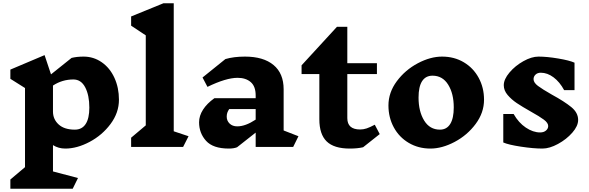

<svg xmlns="http://www.w3.org/2000/svg" viewBox="-20 -893 3578 1167"><path d="M302 -11V149L454 189L422 254H43V198L132 123V-358L43 -414V-470L251 -558L290 -441L415 -541Q447 -549 488 -549Q549 -549 598.5 -514.5Q648 -480 675.5 -420Q703 -360 703 -287Q703 -208 652 -139.5Q601 -71 524.5 -30.5Q448 10 377 10Q335 10 302 -11ZM302 -373V-215Q302 -168 336.5 -136.5Q371 -105 435 -105Q478 -105 500.5 -139Q523 -173 523 -239Q523 -314 498 -362Q473 -410 426 -410Q358 -410 302 -373Z M1093 0H777V-56L866 -131V-678L777 -737V-793L973 -873H1036V-95L1126 -65Z M1762 0H1534V-87L1421 2Q1401 10 1371 10Q1275 10 1232.5 -37Q1190 -84 1190 -150Q1190 -189 1214 -226.5Q1238 -264 1283 -296H1534V-313Q1534 -368 1504 -394Q1474 -420 1424 -420Q1354 -420 1241 -365L1211 -422L1350 -534Q1401 -549 1469 -549Q1581 -549 1642.5 -498Q1704 -447 1704 -350V-100L1794 -65ZM1534 -166V-230H1373Q1365 -218 1361.5 -207.5Q1358 -197 1358 -184Q1358 -159 1375.5 -142Q1393 -125 1422 -125Q1472 -125 1534 -166Z M2187 2Q2153 10 2106 10Q2010 10 1965.5 -33.5Q1921 -77 1921 -168V-443H1813V-496L2028 -730H2091V-509H2271V-443H2091V-175Q2091 -106 2169 -106Q2189 -106 2208.5 -112.5Q2228 -119 2258 -135L2288 -78Z M2922 -287Q2922 -208 2871 -139.5Q2820 -71 2743.5 -30.5Q2667 10 2596 10Q2523 10 2464.5 -24.5Q2406 -59 2373.5 -119Q2341 -179 2341 -252Q2341 -331 2392 -399.5Q2443 -468 2519.5 -508.5Q2596 -549 2667 -549Q2741 -549 2799 -514.5Q2857 -480 2889.5 -420Q2922 -360 2922 -287ZM2524 -300Q2524 -216 2558 -160.5Q2592 -105 2654 -105Q2695 -105 2716.5 -139.5Q2738 -174 2738 -240Q2738 -324 2704 -378.5Q2670 -433 2609 -433Q2567 -433 2545.5 -399.5Q2524 -366 2524 -300Z M3206 -215Q3153 -245 3121 -266.5Q3089 -288 3065.5 -315.5Q3042 -343 3042 -375Q3042 -411 3076.5 -452Q3111 -493 3161 -521Q3211 -549 3253 -549Q3304 -549 3372.5 -537.5Q3441 -526 3472 -512V-345H3409Q3382 -395 3344.5 -423Q3307 -451 3267 -451Q3247 -451 3235 -439.5Q3223 -428 3223 -412Q3223 -391 3249.5 -371Q3276 -351 3334 -318Q3411 -276 3452.5 -242Q3494 -208 3494 -164Q3494 -127 3458.5 -86.5Q3423 -46 3371.5 -18Q3320 10 3277 10Q3222 10 3146.5 -1.5Q3071 -13 3039 -27V-200H3102Q3132 -147 3176 -117.5Q3220 -88 3263 -88Q3285 -88 3298.5 -99.5Q3312 -111 3312 -127Q3312 -146 3286 -165.5Q3260 -185 3206 -215Z"/></svg>

Font: InknutAntiqua
Style: Bold
Weight: 700
Designer: Claus Eggers Srensen
Foundry: Claus Eggers Srensen
Version: Version 1.000; ttfautohint (v1.2) -l 7 -r 28 -G 50 -x 13 -D 